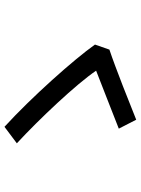

<svg xmlns="http://www.w3.org/2000/svg" viewBox="92 -772 615 838"><g transform="rotate(-90 399.0 -353.5)"><path d="M192 -587C297 -490 451 -327 509 -241C454 -220 318 -166 256 -142L295 -66C362 -93 520 -156 601 -183L623 -246C557 -339 393 -523 264 -641Z"/></g></svg>

Font: GenEiGothic-pro-Regular
Style: Regular
Weight: 400
Designer: Ryoko NISHIZUKA (kana & ideographs); Paul D. Hunt (Latin, Greek & Cyrillic); Wenlong ZHANG (bopomofo); Sandoll Communica
Foundry: Adobe Systems Incorporated; o_tamon
Version: Version 1.000.140830